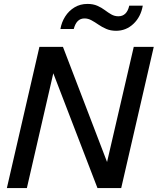

<svg xmlns="http://www.w3.org/2000/svg" viewBox="-20 -959 804 979"><path d="M15 0 181 -720H301L537 -104L518 -99L662 -720H764L598 0H477L240 -616L260 -621L117 0ZM572 -802Q544 -802 522 -811.5Q500 -821 482 -833.5Q464 -846 446.5 -855.5Q429 -865 411 -865Q390 -865 376.5 -851.5Q363 -838 356 -811H288Q294 -846 312.5 -875Q331 -904 360 -921.5Q389 -939 426 -939Q455 -939 476.5 -929.5Q498 -920 514.5 -907.5Q531 -895 547.5 -885.5Q564 -876 584 -876Q605 -876 619 -889.5Q633 -903 639 -930H708Q698 -873 660.5 -837.5Q623 -802 572 -802Z"/></svg>

Font: Instrument Sans Medium
Style: Italic
Weight: 500
Italic angle: -13°
Designer: Rodrigo Fuenzalida
Foundry: fragTYPE
Version: Version 1.000;gftools[0.9.28]